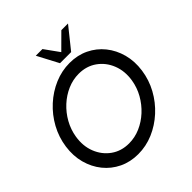

<svg xmlns="http://www.w3.org/2000/svg" viewBox="-241 -1059 1232 1232"><g transform="rotate(-45 375.0 -443.0)"><path d="M303 13Q232 13 173.2 -15.2Q114.5 -43.5 74.2 -93.5Q34 -143.5 16.2 -209.2Q-1.5 -275 9 -350Q19.5 -425 55.5 -490.8Q91.5 -556.5 146.2 -606.5Q201 -656.5 267.5 -684.8Q334 -713 405 -713Q476.5 -713 535 -684.8Q593.5 -656.5 633.8 -606.5Q674 -556.5 691.8 -490.8Q709.5 -425 699 -350Q688.5 -275 652.5 -209.2Q616.5 -143.5 561.8 -93.5Q507 -43.5 440.8 -15.2Q374.5 13 303 13ZM310 -77.5Q363 -77.5 412.5 -99Q462 -120.5 503 -158.2Q544 -196 571.8 -245.2Q599.5 -294.5 608.5 -350Q620.5 -424.5 596 -486.5Q571.5 -548.5 519.5 -585.5Q467.5 -622.5 397.5 -622.5Q344.5 -622.5 295 -601Q245.5 -579.5 204.5 -541.8Q163.5 -504 136 -454.8Q108.5 -405.5 99.5 -350Q87.5 -275 112 -213.2Q136.5 -151.5 188.2 -114.5Q240 -77.5 310 -77.5ZM360.5 -755 284.5 -899H345L416.5 -799.5L516.5 -899H577L461.5 -755Z"/></g></svg>

Font: Urbanist Medium
Style: Italic
Weight: 500
Italic angle: -8°
Designer: Corey Hu
Foundry: Corey Hu
Version: Version 1.330; ttfautohint (v1.8.4.7-5d5b)